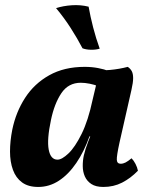

<svg xmlns="http://www.w3.org/2000/svg" viewBox="-20 -732 592 761"><path d="M486.3 -467Q496.5 -460.3 502.1 -450.2Q507.6 -440.1 507.7 -422.7Q507.8 -405.3 500.9 -375.2L453.5 -166.3Q442 -113.4 443 -98.2Q444 -83 458.4 -83Q467.8 -83 477.5 -87.9Q487.1 -92.8 501.4 -104.6Q509.9 -96.1 517.1 -82.3Q524.2 -68.5 526.7 -55.3Q497.5 -25.3 463.8 -8.1Q430.1 9 389.8 9Q359.7 9 342.1 -2.6Q324.4 -14.3 316.2 -32.9Q308.1 -51.6 308 -73.6Q307.8 -95.6 312.3 -116.2Q315.2 -128.8 319.6 -142.7Q324 -156.6 329.7 -171.3Q335.4 -186 341 -199.8L374.4 -368.5L335.6 -451.7Q378.2 -451.3 416.1 -454.8Q453.9 -458.3 486.3 -467ZM411.7 -450.3 368.1 -390.1Q355.2 -396.5 335.6 -400.2Q316.1 -404 300.3 -404Q250.8 -404 223.1 -362.5Q195.4 -321 182 -256.4Q165.6 -179.2 173 -139.2Q180.5 -99.2 207.9 -99.2Q225.4 -99.2 251.4 -123.9Q277.4 -148.6 303.5 -201.3Q329.5 -254 346.9 -336L365.9 -416L403.5 -409L354.8 -191.3H334.5Q313.4 -131.4 282.4 -86Q251.5 -40.6 213.5 -15.8Q175.6 9 131.5 9Q91.9 9 67.4 -9Q42.8 -27 31.3 -58.8Q19.7 -90.5 19.7 -131.5Q19.7 -172.6 28.6 -217.7Q43 -287.9 79.5 -344.2Q115.9 -400.6 175.3 -433.8Q234.7 -467 315.4 -467Q343.9 -467 368.9 -462.2Q393.9 -457.4 411.7 -450.3ZM331.2 -705.5Q338.2 -666.1 349.2 -623.3Q360.2 -580.5 375.2 -539.1Q360.9 -534.6 341.1 -534.8Q321.3 -535 307 -540.6Q286.4 -580.1 260.6 -620.3Q234.9 -660.6 202.2 -699.8Q230.5 -708.9 264.9 -711.2Q299.3 -713.5 331.2 -705.5Z"/></svg>

Font: Vollkorn
Style: Italic
Weight: 400
Italic angle: -11°
Designer: Friedrich Althausen
Foundry: Friedrich Althausen
Version: Version 5.001